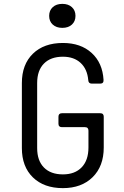

<svg xmlns="http://www.w3.org/2000/svg" viewBox="-20 -962 640 992"><path d="M305 10Q207 10 150 -45.5Q93 -101 93 -197V-533Q93 -629 150 -684.5Q207 -740 305 -740Q397 -740 453.5 -688.5Q510 -637 515 -549Q516 -530 498 -530H454Q437 -530 436 -548Q431 -605 396.5 -637Q362 -669 305 -669Q242 -669 207 -633.5Q172 -598 172 -533V-197Q172 -132 207 -96.5Q242 -61 305 -61Q367 -61 402 -97.5Q437 -134 437 -200V-287Q437 -305 419 -305H300Q282 -305 282 -323V-359Q282 -377 300 -377H498Q516 -377 516 -359V-200Q516 -103 458.5 -46.5Q401 10 305 10ZM302 -818Q271 -818 252.5 -835Q234 -852 234 -880Q234 -908 252.5 -925Q271 -942 302 -942Q333 -942 351.5 -925Q370 -908 370 -880Q370 -852 351.5 -835Q333 -818 302 -818Z"/></svg>

Font: Pitagon Sans Mono Light
Style: Regular
Weight: 300
Monospace: yes
Designer: Travis Tran
Foundry: Pitagon
Version: Version 1.001; ttfautohint (v1.8.4.7-5d5b);gftools[0.9.26]